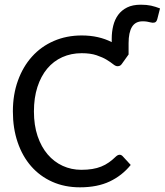

<svg xmlns="http://www.w3.org/2000/svg" viewBox="-20 -802 711 829"><path d="M535.2 -567.9Q535.2 -567.4 535.6 -567.4L506.3 -526.4Q503.4 -522 499 -519Q494.6 -516.1 487.3 -516.1Q479 -516.1 468.3 -524.9Q457.5 -533.7 440.2 -544.2Q422.9 -554.7 396.7 -563.5Q370.6 -572.3 332.5 -572.3Q287.1 -572.3 249 -555.2Q210.9 -538.1 183.8 -505.6Q156.7 -473.1 141.6 -426.5Q126.5 -379.9 126.5 -320.8Q126.5 -261.2 142.3 -214.4Q158.2 -167.5 185.8 -135.3Q213.4 -103 250.7 -85.9Q288.1 -68.8 331.1 -68.8Q357.4 -68.8 378.4 -72.3Q399.4 -75.7 417 -82.8Q434.6 -89.8 450.2 -100.8Q465.8 -111.8 481.4 -127Q489.3 -133.8 496.6 -133.8Q503.4 -133.8 509.3 -127.9L544.4 -89.8Q507.3 -43.9 453.9 -18.6Q400.4 6.8 325.2 6.8Q259.3 6.8 205.8 -17.1Q152.3 -41 114.5 -84.2Q76.7 -127.4 56.2 -187.7Q35.6 -248 35.6 -320.8Q35.6 -393.6 57.4 -453.9Q79.1 -514.2 118.2 -557.6Q157.2 -601.1 212.2 -625Q267.1 -648.9 333 -648.9Q370.1 -648.9 402.3 -641.6Q434.6 -634.3 462.4 -620.1V-635.3Q462.4 -664.6 469 -691.2Q475.6 -717.8 490.2 -737.8Q504.9 -757.8 528.8 -769.8Q552.7 -781.7 587.9 -781.7Q613.3 -781.7 632.1 -777.6Q650.9 -773.4 670.9 -765.6L659.2 -719.7Q655.8 -707 647.7 -704.8Q639.6 -702.6 631.3 -705.1Q623 -707.5 614.3 -708.7Q605.5 -710 596.2 -710Q564.5 -710 549.8 -685.8Q535.2 -661.6 535.2 -615.7Z"/></svg>

Font: Carlito
Style: Regular
Weight: 400
Designer: Lukasz Dziedzic
Foundry: tyPoland Lukasz Dziedzic
Version: Version 1.104